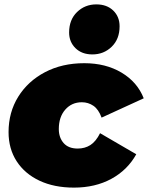

<svg xmlns="http://www.w3.org/2000/svg" viewBox="-20 -845 675 875"><path d="M317 10Q227 10 160 -21.5Q93 -53 56 -110Q19 -167 19 -243Q19 -333 63 -404Q107 -475 185 -516Q263 -557 364 -557Q462 -557 534 -514Q606 -471 635 -397L443 -309Q429 -347 405.5 -363Q382 -379 353 -379Q307 -379 277.5 -345.5Q248 -312 248 -257Q248 -218 270 -193Q292 -168 334 -168Q367 -168 392 -184Q417 -200 436 -238L601 -142Q561 -70 487.5 -30Q414 10 317 10ZM401 -597Q353 -597 324 -625.5Q295 -654 295 -697Q295 -755 331 -790Q367 -825 419 -825Q467 -825 496 -797Q525 -769 525 -725Q525 -667 489 -632Q453 -597 401 -597Z"/></svg>

Font: Montserrat Black
Style: Italic
Weight: 900
Italic angle: -11.3°
Designer: Julieta Ulanovsky
Foundry: Julieta Ulanovsky
Version: Version 9.000; ttfautohint (v1.8.4.7-5d5b)